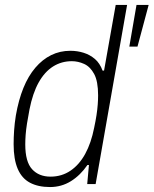

<svg xmlns="http://www.w3.org/2000/svg" viewBox="-20 -743 620 775"><path d="M182 12Q134 12 101 -5.5Q68 -23 51.5 -61.5Q35 -100 35 -161Q35 -188 37 -217Q39 -246 44 -277Q55 -340 74.5 -388Q94 -436 122.5 -469.5Q151 -503 186.5 -520.5Q222 -538 264 -538Q292 -538 317.5 -530Q343 -522 363 -505Q383 -488 394 -458H400L447 -723H493L366 0H332L339 -77H333Q304 -35 266 -11.5Q228 12 182 12ZM184 -30Q229 -30 264.5 -54Q300 -78 324 -122Q348 -166 360 -227Q366 -255 369.5 -278Q373 -301 374.5 -321Q376 -341 376 -358Q376 -415 360 -444.5Q344 -474 319.5 -485Q295 -496 270 -496Q228 -496 194 -474.5Q160 -453 136 -410Q112 -367 99 -301Q93 -270 89 -244.5Q85 -219 83.5 -198.5Q82 -178 82 -160Q82 -90 109.5 -60Q137 -30 184 -30ZM502 -555 531 -723H580L535 -555Z"/></svg>

Font: Archivo SemiCondensed Thin
Style: Italic
Weight: 250
Width: 4
Italic angle: -10°
Designer: Hector Gatti
Foundry: Omnibus-Type
Version: Version 2.001